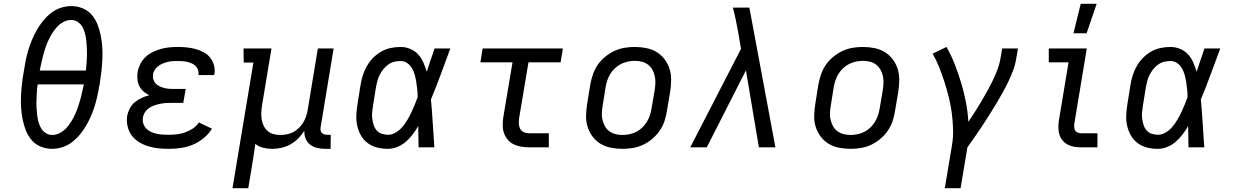

<svg xmlns="http://www.w3.org/2000/svg" viewBox="-20 -775 6490 1010"><path d="M254 8Q222 8 193.5 -4Q165 -16 146 -38.5Q127 -61 116 -89Q105 -117 99 -147Q93 -177 91 -208Q89 -239 90.5 -271Q92 -303 95.5 -334.5Q99 -366 105 -398Q109 -426 114.5 -453.5Q120 -481 128 -508.5Q136 -536 147 -562.5Q158 -589 172.5 -615Q187 -641 206 -664.5Q225 -688 248.5 -706.5Q272 -725 300 -734Q328 -743 355 -743Q387 -743 415.5 -731Q444 -719 463 -696.5Q482 -674 493 -646Q504 -618 510 -588Q516 -558 518 -527Q520 -496 518.5 -464Q517 -432 513.5 -400.5Q510 -369 505 -337Q500 -309 494.5 -281.5Q489 -254 481 -226.5Q473 -199 462 -172.5Q451 -146 436.5 -120Q422 -94 403 -70.5Q384 -47 360.5 -28.5Q337 -10 309 -1Q281 8 254 8ZM432 -404Q434 -424 435.5 -444Q437 -464 437.5 -483.5Q438 -503 437 -522.5Q436 -542 434 -561Q432 -580 427.5 -598Q423 -616 414 -632.5Q405 -649 389 -659.5Q373 -670 354 -670Q334 -670 314 -659.5Q294 -649 279.5 -633Q265 -617 254 -599Q243 -581 234 -561.5Q225 -542 218.5 -522.5Q212 -503 207 -483.5Q202 -464 197.5 -444Q193 -424 189 -404ZM255 -65Q275 -65 295 -75.5Q315 -86 329.5 -102Q344 -118 355 -136Q366 -154 375 -173.5Q384 -193 390.5 -212.5Q397 -232 402.5 -251.5Q408 -271 412 -291Q416 -311 421 -331H178Q175 -311 174 -291Q173 -271 172 -251.5Q171 -232 172 -212.5Q173 -193 175 -174Q177 -155 181.5 -137Q186 -119 195 -102.5Q204 -86 220 -75.5Q236 -65 255 -65Z M868 8Q839 8 811.5 5Q784 2 758.5 -6Q733 -14 710.5 -28Q688 -42 672.5 -63Q657 -84 651 -111Q645 -138 649 -166Q653 -186 663 -205Q673 -224 689.5 -237.5Q706 -251 725.5 -260Q745 -269 765 -274Q749 -282 735 -294Q721 -306 713 -322Q705 -338 703 -357.5Q701 -377 704 -397Q708 -418 718.5 -439Q729 -460 746.5 -476Q764 -492 785 -502Q806 -512 828 -518Q850 -524 872.5 -526Q895 -528 916 -528Q940 -528 963.5 -525.5Q987 -523 1009 -517Q1031 -511 1051.5 -500Q1072 -489 1085.5 -472Q1099 -455 1105.5 -432.5Q1112 -410 1108 -386Q1107 -384 1106.5 -382.5Q1106 -381 1106 -380H1024V-383Q1026 -395 1022 -407Q1018 -419 1009.5 -427.5Q1001 -436 990 -441Q979 -446 967 -449Q955 -452 942.5 -453Q930 -454 917 -454Q904 -454 891 -453.5Q878 -453 865 -450Q852 -447 839 -442Q826 -437 814.5 -429Q803 -421 795 -409Q787 -397 785 -384Q783 -370 786.5 -357.5Q790 -345 798.5 -336Q807 -327 818.5 -321.5Q830 -316 842.5 -312.5Q855 -309 868.5 -308Q882 -307 895 -307H957L944 -234H882Q867 -234 852.5 -233Q838 -232 823 -229Q808 -226 793 -221Q778 -216 764.5 -207Q751 -198 742.5 -184.5Q734 -171 732 -156Q729 -140 734 -124.5Q739 -109 749.5 -98.5Q760 -88 774 -81.5Q788 -75 803.5 -71.5Q819 -68 835.5 -67Q852 -66 868 -66Q890 -66 911 -68.5Q932 -71 953.5 -78.5Q975 -86 994.5 -99Q1014 -112 1026 -131L1095 -98Q1078 -70 1051 -48Q1024 -26 993.5 -13.5Q963 -1 931 3.5Q899 8 868 8Z M1203 215 1313 -446H1262L1261 -520H1408L1358 -218Q1355 -199 1354.5 -180.5Q1354 -162 1357 -144.5Q1360 -127 1368 -111.5Q1376 -96 1389 -85Q1402 -74 1419 -69.5Q1436 -65 1455 -65Q1472 -65 1489.5 -68.5Q1507 -72 1522.5 -80Q1538 -88 1551 -100.5Q1564 -113 1573.5 -128Q1583 -143 1589 -159.5Q1595 -176 1598 -193L1652 -520H1735L1667 -108Q1665 -99 1666 -91Q1667 -83 1672 -77Q1677 -71 1685.5 -68.5Q1694 -66 1703 -66H1720L1719 8H1690Q1668 8 1647.5 3Q1627 -2 1611 -14.5Q1595 -27 1587.5 -46.5Q1580 -66 1581 -87Q1567 -65 1548.5 -46.5Q1530 -28 1507.5 -15.5Q1485 -3 1460.5 2.5Q1436 8 1412 8Q1387 8 1363.5 2Q1340 -4 1323 -18Q1319 13 1314 44.5Q1309 76 1304 107L1286 215Z M2021 8Q1991 8 1963.5 1Q1936 -6 1914 -22.5Q1892 -39 1878.5 -63Q1865 -87 1859 -114.5Q1853 -142 1854.5 -171Q1856 -200 1861 -230L1877 -330Q1881 -355 1889 -380Q1897 -405 1910.5 -428.5Q1924 -452 1943.5 -471.5Q1963 -491 1986 -504Q2009 -517 2035 -522.5Q2061 -528 2087 -528Q2114 -528 2138.5 -517.5Q2163 -507 2180 -488.5Q2197 -470 2207 -446.5Q2217 -423 2225 -398Q2235 -428 2245 -458.5Q2255 -489 2266 -520H2349Q2324 -453 2299.5 -386Q2275 -319 2247 -252Q2253 -190 2256.5 -126.5Q2260 -63 2265 0H2182Q2181 -28 2181 -56Q2181 -84 2180 -112Q2167 -89 2151 -68Q2135 -47 2115 -29.5Q2095 -12 2070 -2Q2045 8 2021 8ZM2022 -66Q2042 -66 2062 -78Q2082 -90 2096.5 -107Q2111 -124 2122.5 -143.5Q2134 -163 2143.5 -183Q2153 -203 2161.5 -223.5Q2170 -244 2177 -264Q2177 -284 2175 -303.5Q2173 -323 2170 -342.5Q2167 -362 2162 -380.5Q2157 -399 2147.5 -415.5Q2138 -432 2122.5 -443Q2107 -454 2087 -454Q2070 -454 2053.5 -450Q2037 -446 2022.5 -435.5Q2008 -425 1997 -411.5Q1986 -398 1978 -382.5Q1970 -367 1965.5 -350.5Q1961 -334 1958 -318L1942 -218Q1939 -200 1937.5 -183Q1936 -166 1938.5 -149Q1941 -132 1946 -116.5Q1951 -101 1961.5 -89Q1972 -77 1988 -71.5Q2004 -66 2022 -66Z M2763 0Q2742 0 2721.5 -3.5Q2701 -7 2683 -15.5Q2665 -24 2652 -39Q2639 -54 2632 -72.5Q2625 -91 2624.5 -112Q2624 -133 2627 -155L2676 -447H2507L2519 -520H2941L2929 -447H2760L2711 -155Q2709 -140 2709.5 -125Q2710 -110 2716 -98Q2722 -86 2735 -80Q2748 -74 2763 -74H2867V0Z M3254 8Q3223 8 3193 2Q3163 -4 3138.5 -19Q3114 -34 3096.5 -57.5Q3079 -81 3070.5 -109Q3062 -137 3063 -168Q3064 -199 3069 -230L3085 -330Q3090 -357 3099 -383.5Q3108 -410 3124 -433.5Q3140 -457 3163 -476Q3186 -495 3212 -507Q3238 -519 3265 -523.5Q3292 -528 3319 -528Q3350 -528 3380 -522Q3410 -516 3434.5 -501Q3459 -486 3476.5 -462.5Q3494 -439 3502.5 -411Q3511 -383 3510.5 -352Q3510 -321 3505 -290L3488 -190Q3484 -163 3475 -136.5Q3466 -110 3449.5 -86.5Q3433 -63 3410.5 -44Q3388 -25 3362 -13Q3336 -1 3308.5 3.5Q3281 8 3254 8ZM3254 -65Q3272 -65 3291 -69Q3310 -73 3327 -81.5Q3344 -90 3358 -103.5Q3372 -117 3382 -133Q3392 -149 3398 -166.5Q3404 -184 3407 -202L3424 -302Q3427 -321 3427.5 -340Q3428 -359 3424 -376.5Q3420 -394 3411 -409.5Q3402 -425 3388 -435.5Q3374 -446 3356 -450.5Q3338 -455 3319 -455Q3301 -455 3282.5 -451Q3264 -447 3247 -438.5Q3230 -430 3215.5 -416.5Q3201 -403 3191 -387Q3181 -371 3175 -353.5Q3169 -336 3166 -318L3150 -218Q3147 -199 3146 -180Q3145 -161 3149.5 -143.5Q3154 -126 3162.5 -110.5Q3171 -95 3185.5 -84.5Q3200 -74 3217.5 -69.5Q3235 -65 3254 -65Z M3611 0 3878 -518 3863 -606Q3857 -639 3850.5 -671Q3844 -703 3835 -735H3922L4059 0H3972L3904 -405L3698 0Z M4454 8Q4423 8 4393 2Q4363 -4 4338.5 -19Q4314 -34 4296.5 -57.5Q4279 -81 4270.5 -109Q4262 -137 4263 -168Q4264 -199 4269 -230L4285 -330Q4290 -357 4299 -383.5Q4308 -410 4324 -433.5Q4340 -457 4363 -476Q4386 -495 4412 -507Q4438 -519 4465 -523.5Q4492 -528 4519 -528Q4550 -528 4580 -522Q4610 -516 4634.5 -501Q4659 -486 4676.5 -462.5Q4694 -439 4702.5 -411Q4711 -383 4710.5 -352Q4710 -321 4705 -290L4688 -190Q4684 -163 4675 -136.5Q4666 -110 4649.5 -86.5Q4633 -63 4610.5 -44Q4588 -25 4562 -13Q4536 -1 4508.5 3.5Q4481 8 4454 8ZM4454 -65Q4472 -65 4491 -69Q4510 -73 4527 -81.5Q4544 -90 4558 -103.5Q4572 -117 4582 -133Q4592 -149 4598 -166.5Q4604 -184 4607 -202L4624 -302Q4627 -321 4627.5 -340Q4628 -359 4624 -376.5Q4620 -394 4611 -409.5Q4602 -425 4588 -435.5Q4574 -446 4556 -450.5Q4538 -455 4519 -455Q4501 -455 4482.5 -451Q4464 -447 4447 -438.5Q4430 -430 4415.5 -416.5Q4401 -403 4391 -387Q4381 -371 4375 -353.5Q4369 -336 4366 -318L4350 -218Q4347 -199 4346 -180Q4345 -161 4349.5 -143.5Q4354 -126 4362.5 -110.5Q4371 -95 4385.5 -84.5Q4400 -74 4417.5 -69.5Q4435 -65 4454 -65Z M4950 215 4988 -12Q4995 -55 4993.5 -98Q4992 -141 4986.5 -182.5Q4981 -224 4971 -264Q4961 -304 4948.5 -343Q4936 -382 4921 -420Q4906 -458 4886 -493L4959 -528Q4984 -484 5002.5 -436.5Q5021 -389 5036 -339.5Q5051 -290 5061 -238.5Q5071 -187 5074 -134Q5092 -161 5109 -187.5Q5126 -214 5142 -241Q5158 -268 5173.5 -296Q5189 -324 5202.5 -352Q5216 -380 5227 -409Q5238 -438 5243 -468L5252 -520H5335L5326 -468Q5321 -436 5309.5 -405Q5298 -374 5283.5 -344Q5269 -314 5252.5 -284.5Q5236 -255 5218.5 -226Q5201 -197 5183 -168.5Q5165 -140 5146.5 -112Q5128 -84 5108.5 -56Q5089 -28 5069 0L5033 215Z M5667 0Q5648 0 5630 -3Q5612 -6 5596.5 -14.5Q5581 -23 5569.5 -36.5Q5558 -50 5553 -67Q5548 -84 5547.5 -102.5Q5547 -121 5550 -140L5601 -447H5497V-520H5697L5632 -128Q5630 -118 5630.5 -108Q5631 -98 5635 -90Q5639 -82 5648 -78Q5657 -74 5667 -74H5753V0ZM5627 -600 5665 -755H5749L5696 -600Z M6071 8Q6041 8 6013.5 1Q5986 -6 5964 -22.5Q5942 -39 5928.5 -63Q5915 -87 5909 -114.5Q5903 -142 5904.5 -171Q5906 -200 5911 -230L5927 -330Q5931 -355 5939 -380Q5947 -405 5960.5 -428.5Q5974 -452 5993.5 -471.5Q6013 -491 6036 -504Q6059 -517 6085 -522.5Q6111 -528 6137 -528Q6164 -528 6188.5 -517.5Q6213 -507 6230 -488.5Q6247 -470 6257 -446.5Q6267 -423 6275 -398Q6285 -428 6295 -458.5Q6305 -489 6316 -520H6399Q6374 -453 6349.5 -386Q6325 -319 6297 -252Q6303 -190 6306.5 -126.5Q6310 -63 6315 0H6232Q6231 -28 6231 -56Q6231 -84 6230 -112Q6217 -89 6201 -68Q6185 -47 6165 -29.5Q6145 -12 6120 -2Q6095 8 6071 8ZM6072 -66Q6092 -66 6112 -78Q6132 -90 6146.5 -107Q6161 -124 6172.5 -143.5Q6184 -163 6193.5 -183Q6203 -203 6211.5 -223.5Q6220 -244 6227 -264Q6227 -284 6225 -303.5Q6223 -323 6220 -342.5Q6217 -362 6212 -380.5Q6207 -399 6197.5 -415.5Q6188 -432 6172.5 -443Q6157 -454 6137 -454Q6120 -454 6103.5 -450Q6087 -446 6072.5 -435.5Q6058 -425 6047 -411.5Q6036 -398 6028 -382.5Q6020 -367 6015.5 -350.5Q6011 -334 6008 -318L5992 -218Q5989 -200 5987.5 -183Q5986 -166 5988.5 -149Q5991 -132 5996 -116.5Q6001 -101 6011.5 -89Q6022 -77 6038 -71.5Q6054 -66 6072 -66Z"/></svg>

Font: Iosevka Etoile
Style: Italic
Weight: 400
Italic angle: -9°
Designer: Belleve Invis
Foundry: Belleve Invis
Version: Version 22.1.2; ttfautohint (v1.8.4)